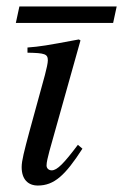

<svg xmlns="http://www.w3.org/2000/svg" viewBox="-20 -563 381 594"><path d="M341 -543H40L29 -492H330ZM221 -115C178 -58 157 -36 140 -36C130 -36 124 -43 124 -51C124 -61 128 -77 133 -96L229 -438L224 -441C123 -422 104 -419 65 -416V-400C119 -399 128 -396 128 -376C128 -368 124 -350 119 -331L71 -156C55 -96 47 -66 47 -46C47 -8 67 11 97 11C148 11 182 -21 235 -103Z"/></svg>

Font: STIXGeneral
Style: Italic
Weight: 400
Italic angle: -16.33°
Designer: MicroPress Inc., with final additions and corrections provided by Coen Hoffman, Elsevier (retired)
Version: Version 1.1.0